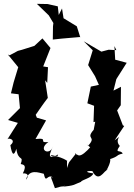

<svg xmlns="http://www.w3.org/2000/svg" viewBox="-20 -944 698 1000"><path d="M329 -108C341 -92 330 -121 244 -137C259 -113 290 -153 281 -133C246 -125 222 -114 257 -182C238 -128 174 -165 232 -204C173 -199 240 -228 165 -220L220 -317L172 -331L166 -346C187 -376 207 -406 229 -434L215 -526L226 -512L230 -594L205 -598L243 -694L201 -744L159 -705C130 -697 103 -686 73 -679L30 -656L21 -660L75 -594L51 -515L37 -458L77 -453L84 -380L92 -389L22 -319L73 -304L19 -219C28 -228 66 -214 34 -188C43 -132 54 -132 65 -169C75 -99 105 -138 88 -90C94 -86 125 -91 99 -41C133 -43 127 -21 115 -8C132 -67 182 -44 208 -39C221 18 225 -43 257 -19C237 -27 247 -21 266 36C324 19 333 23 295 29C373 24 368 15 402 3C404 -7 460 -17 466 -41C418 -47 430 -55 461 -53C493 9 519 -49 542 -65C520 -59 498 -29 533 -55C560 -98 558 -129 546 -113C604 -131 581 -136 619 -144C609 -167 574 -141 604 -184C570 -220 631 -252 577 -213L627 -288L620 -291L590 -369L609 -396L610 -492L571 -472L586 -532L640 -617L580 -633L576 -704L586 -683L546 -685L508 -675L416 -729L463 -682L439 -605L475 -547L495 -502L453 -493L435 -406L470 -393L467 -308L476 -310L468 -268C422 -216 487 -237 439 -185C410 -217 476 -142 459 -187C391 -108 386 -142 377 -140C377 -140 366 -156 373 -141C332 -86 344 -113 329 -69ZM398 -750 380 -807 311 -849 303 -900 286 -866 281 -911 227 -923 172 -924C193 -904 213 -884 234 -864L258 -824L256 -807L255 -738L302 -743L395 -751Z"/></svg>

Font: Asimov Aggro
Style: Medium
Weight: 500
Designer: Google
Version: Version 2.000980; 2014